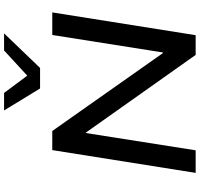

<svg xmlns="http://www.w3.org/2000/svg" viewBox="-39 -943 982 944"><g transform="rotate(-90 452.0 -471.0)"><path d="M74 0 186 -705H280L663 -161H666L752 -705H863L751 0H654L272 -540H270L185 0ZM489 -765 381 -942H467L552 -828L676 -942H760L590 -765Z"/></g></svg>

Font: Nunito Sans 7pt SemiExpanded SemiBold
Style: Italic
Weight: 600
Width: 6
Italic angle: -9°
Designer: Vernon Adams
Foundry: Vernon Adams
Version: Version 3.101;gftools[0.9.27]